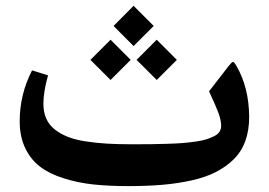

<svg xmlns="http://www.w3.org/2000/svg" viewBox="-20 -632 913 652"><path d="M433.6 -612.3 502 -543.9 433.6 -475.6 365.7 -543.9ZM512.2 -497.1 580.6 -428.7 512.2 -360.4 443.8 -428.7ZM355.5 -497.1 423.8 -428.7 355.5 -360.4 287.1 -428.7ZM415.5 0Q349.6 0 297.1 -5.6Q244.6 -11.2 196.5 -26.4Q148.4 -41.5 116.5 -65.7Q84.5 -89.8 65.7 -128.9Q46.9 -168 46.9 -220.2Q46.9 -311.5 88.9 -393.1L143.1 -376Q127.4 -320.8 127.4 -279.3Q127.4 -251 137.2 -229Q147 -207 166.3 -192.1Q185.5 -177.2 210.7 -167.2Q235.8 -157.2 271 -151.9Q306.2 -146.5 342.5 -144.3Q378.9 -142.1 425.8 -142.1Q463.4 -142.1 489.3 -142.3Q515.1 -142.6 546.6 -143.6Q578.1 -144.5 599.4 -146.2Q620.6 -147.9 643.6 -151.1Q666.5 -154.3 680.9 -158.9Q695.3 -163.6 707.5 -169.7Q719.7 -175.8 725.3 -184.6Q731 -193.4 731 -204.1Q731 -223.6 721.7 -248.8Q712.4 -273.9 689.9 -321.8L756.3 -407.7Q767.6 -421.9 771.2 -421.9Q774.9 -421.9 783.2 -407.7Q825.2 -335 826.2 -235.4Q826.2 -189.5 813 -153.1Q799.8 -116.7 773.7 -91.1Q747.6 -65.4 712.6 -47.6Q677.7 -29.8 630.1 -19.3Q582.5 -8.8 530.8 -4.4Q479 0 415.5 0Z"/></svg>

Font: Sahel SemiBold FD
Style: SemiBold-FD
Weight: 600
Foundry: Saber Rastikerdar (saber.rastikerdar@gmail.com)
Version: Version 3.3.0